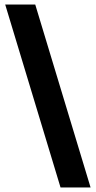

<svg xmlns="http://www.w3.org/2000/svg" viewBox="-20 -775 424 850"><path d="M248 55H381L136 -755H3Z"/></svg>

Font: MV Cash
Style: Bold
Weight: 700
Designer: Rodrigo Fuenzalida
Foundry: fragTYPE
Version: Version 1.100;Glyphs 3.1.2 (3151)